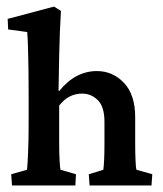

<svg xmlns="http://www.w3.org/2000/svg" viewBox="-20 -566 496 586"><path d="M16.6 0 14.2 -34.2 62.5 -47.9Q64 -60.5 65.7 -100.3Q67.4 -140.1 67.4 -184.1V-282.7Q67.4 -318.8 66.9 -355.5Q66.4 -392.1 65.4 -422.1Q64.5 -452.1 63 -468.3L4.9 -476.1L3.4 -508.3L145 -545.9L166 -532.7Q164.1 -501 162.8 -469.7Q161.6 -438.5 160.6 -396.2Q159.7 -354 158.7 -289.1L161.1 -288.6Q210 -349.1 275.9 -349.1Q324.2 -349.1 358.4 -313Q392.6 -276.9 392.6 -208.5V-127.4Q392.6 -100.6 393.6 -77.4Q394.5 -54.2 396.5 -47.9L444.8 -34.2L442.4 0H253.4L251 -34.2L295.4 -47.9Q296.9 -58.1 297.9 -80.1Q298.8 -102.1 298.8 -125.5V-194.8Q298.8 -240.2 278.6 -260.3Q258.3 -280.3 231 -280.3Q188.5 -280.3 160.6 -243.7V-128.4Q160.6 -98.1 161.9 -75.9Q163.1 -53.7 164.6 -47.9L211.9 -34.2L210 0Z"/></svg>

Font: Lateef SemiBold
Style: Regular
Weight: 600
Designer: SIL International
Foundry: SIL International
Version: Version 4.200